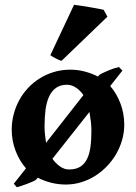

<svg xmlns="http://www.w3.org/2000/svg" viewBox="-20 -762 572 808"><path d="M364.7 -212.4Q364.7 -231 362.1 -252.4Q359.4 -273.9 356.4 -291L200.7 -93.8Q213.9 -74.7 232.2 -61.8Q250.5 -48.8 270.5 -48.8Q297.9 -48.8 315.9 -59.3Q334 -69.8 345 -90.6Q356 -111.3 360.4 -141.8Q364.7 -172.4 364.7 -212.4ZM167.5 -231Q167.5 -214.4 169.4 -194.8Q171.4 -175.3 173.8 -161.1L331.1 -361.8Q318.4 -380.4 300.3 -392.8Q282.2 -405.3 261.7 -405.3Q233.9 -405.3 215.6 -392.1Q197.3 -378.9 186.5 -355.5Q175.8 -332 171.6 -300Q167.5 -268.1 167.5 -231ZM495.1 -464.8 443.8 -399.9Q470.7 -369.1 486.8 -326.7Q502.9 -284.2 502.9 -236.8Q502.9 -204.1 493.9 -172.9Q484.9 -141.6 468.8 -113.8Q452.6 -85.9 429.9 -62.3Q407.2 -38.6 379.9 -21.5Q352.5 -4.4 321.3 5.1Q290 14.6 256.8 14.6Q224.6 14.6 193.8 6.6Q163.1 -1.5 138.7 -14.2L132.3 -6.3Q127.9 -2.4 117.4 2.2Q106.9 6.8 94.7 11.5Q82.5 16.1 70.6 20Q58.6 23.9 50.8 25.9L38.1 11.2L89.4 -53.7Q62 -84.5 45.7 -127Q29.3 -169.4 29.3 -216.8Q29.3 -249 37.4 -280.3Q45.4 -311.5 60.5 -339.6Q75.7 -367.7 97.7 -391.4Q119.6 -415 147 -432.1Q174.3 -449.2 206.8 -459Q239.3 -468.8 275.9 -468.8Q308.1 -468.8 337.9 -460.7Q367.7 -452.6 392.1 -439.9L398.4 -446.8Q404.8 -451.2 415.3 -456.1Q425.8 -460.9 437.3 -465.8Q448.7 -470.7 460.2 -474.4Q471.7 -478 480.5 -480ZM239.3 -506.3Q234.9 -506.8 228 -509.8Q221.2 -512.7 214.1 -516.4Q207 -520 200.9 -523.7Q194.8 -527.3 191.9 -529.8L291.5 -741.7Q295.4 -741.2 304.9 -740Q314.5 -738.8 327.1 -736.8Q339.8 -734.9 354 -732.4Q368.2 -730 380.6 -727.8Q393.1 -725.6 402.8 -723.6Q412.6 -721.7 416 -720.7L432.1 -691.9Z"/></svg>

Font: Gentium Book Basic
Style: Bold
Weight: 700
Designer: J. Victor Gaultney and Annie Olsen
Foundry: SIL International
Version: Version 1.102; 2013; Maintenance release